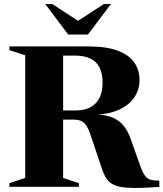

<svg xmlns="http://www.w3.org/2000/svg" viewBox="-20 -938 820 964"><path d="M360 -383.5Q425 -383.5 460 -419Q495 -454.5 495 -523.5Q495 -568.5 480.2 -598.5Q465.5 -628.5 434.2 -643.8Q403 -659 353.5 -659H144L183.5 -705H420Q517 -705 574 -682.5Q631 -660 655.8 -622Q680.5 -584 680.5 -536Q680.5 -489.5 655.8 -451.2Q631 -413 581.8 -389.2Q532.5 -365.5 459.5 -362V-364Q512.5 -362 546.8 -347Q581 -332 602.2 -305Q623.5 -278 637 -238L683.5 -107Q695.5 -73.5 707.2 -57Q719 -40.5 736 -35.8Q753 -31 780 -31V0.5Q695.5 6.5 643.2 5.5Q591 4.5 562 -5.8Q533 -16 517.8 -37Q502.5 -58 491.5 -91.5L435.5 -258Q424 -292.5 412 -309.2Q400 -326 384.5 -331.8Q369 -337.5 347.5 -337.5H177L137 -383.5ZM297 -705V-44.5L376 -18.5V0H27V-18.5L106.5 -44.5V-660.5L27 -686.5V-705ZM395 -818.5H348.5L502 -918H537L421.5 -764.5H322.5L207 -918H242Z"/></svg>

Font: Newsreader 60pt
Style: Bold
Weight: 700
Designer: Hugues Gentile
Foundry: Production Type
Version: Version 1.003